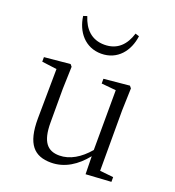

<svg xmlns="http://www.w3.org/2000/svg" viewBox="-144 -902 935 1028"><g transform="rotate(20 324.0 -388.0)"><path d="M156 -783C167 -697 223 -626 315 -626C408 -626 463 -697 474 -783L452 -790C432 -724 390 -677 315 -677C241 -677 198 -723 177 -790ZM458 9 602 0V-27L525 -35V-379L529 -506L519 -518L373 -504V-477L456 -469L455 -128C407 -71 350 -37 291 -37C224 -37 187 -76 187 -187V-379L191 -506L181 -518L34 -504V-478L119 -467L116 -185C115 -37 167 14 262 14C340 14 405 -29 456 -93Z"/></g></svg>

Font: Noto Serif CJK HK Light
Style: Regular
Weight: 300
Designer: Ryoko NISHIZUKA 西塚涼子 (kana & ideographs); Frank Grießhammer (Latin, Greek & Cyrillic); Wenlong ZHANG 张文龙 (bopomofo); San
Foundry: Adobe
Version: Version 2.001;hotconv 1.1.0;makeotfexe 2.6.0